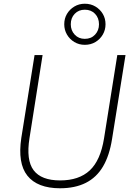

<svg xmlns="http://www.w3.org/2000/svg" viewBox="-20 -1000 710 1028"><path d="M301 8Q241 8 197 -9Q153 -26 126.5 -59.5Q100 -93 92 -143.5Q84 -194 94 -261L165 -705H208L138 -261Q119 -143 160 -88.5Q201 -34 302 -34Q403 -34 460.5 -87.5Q518 -141 537 -259L608 -705H652L580 -256Q566 -167 531.5 -108.5Q497 -50 439.5 -21Q382 8 301 8ZM434 -760Q403 -760 378 -775Q353 -790 338.5 -815Q324 -840 324 -870Q324 -901 338.5 -925.5Q353 -950 378 -965Q403 -980 434 -980Q466 -980 491 -965Q516 -950 530.5 -925.5Q545 -901 545 -870Q545 -840 530.5 -815Q516 -790 491 -775Q466 -760 434 -760ZM434 -792Q468 -792 489 -814.5Q510 -837 510 -870Q510 -904 489 -926Q468 -948 434 -948Q401 -948 380 -926Q359 -904 359 -870Q359 -837 380 -814.5Q401 -792 434 -792Z"/></svg>

Font: Nunito Sans 10pt SemiCondensed ExtraLight
Style: Italic
Weight: 250
Width: 4
Italic angle: -9°
Designer: Vernon Adams
Foundry: Vernon Adams
Version: Version 3.101;gftools[0.9.27]